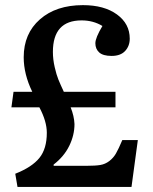

<svg xmlns="http://www.w3.org/2000/svg" viewBox="-20 -735 600 755"><path d="M48.8 0 40 -51.8Q105.5 -77.6 134.8 -113.8Q164.1 -149.9 164.1 -212.9Q164.1 -257.8 134.8 -313H24.9L33.2 -374H106.9Q73.2 -443.4 73.2 -509.8Q73.2 -603 137 -658.9Q200.7 -714.8 306.2 -714.8Q389.6 -714.8 439.9 -678.2Q490.2 -641.6 490.2 -583Q490.2 -554.2 472.2 -534.7Q454.1 -515.1 418.9 -515.1Q385.3 -515.1 370.1 -528.8Q355 -542.5 355 -564.9Q355 -586.4 382.8 -632.8Q346.7 -654.8 300.8 -654.8Q188 -654.8 188 -530.8Q188 -501.5 195.1 -470.9Q202.1 -440.4 209.7 -421.9Q217.3 -403.3 231 -374H434.1V-313H257.8Q271.5 -278.8 272.9 -247.1Q272.9 -203.6 252.4 -161.6Q231.9 -119.6 190.9 -87.9V-83H320.8Q355 -83 374.3 -86.2Q393.6 -89.4 409.7 -101.6Q425.8 -113.8 436 -131.6Q446.3 -149.4 460.9 -184.1H522L497.1 0Z"/></svg>

Font: Literata Book Medium
Style: Regular
Weight: 500
Designer: Latin by Veronika Burian and Jose Scaglione. Greek by Irene Vlachou. Cyrillic by Vera Evstafieva
Foundry: TypeTogether
Version: Version 2.003;PS 002.003;hotconv 1.0.88;makeotf.lib2.5.64775